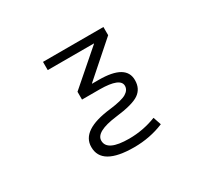

<svg xmlns="http://www.w3.org/2000/svg" viewBox="-148 -747 1296 1204"><g transform="rotate(-30 500.0 -145.0)"><path d="M279.3 -460V-519.5H716.8V-460L477.5 -249V-247.1H525.4Q722.7 -247.1 721.7 -131.8Q721.7 -70.3 675.8 -38.6Q629.9 -6.8 503.9 7.8Q348.6 27.3 348.6 91.8Q348.6 168 507.8 168Q609.4 168 704.1 130.9L723.6 188.5Q623 230.5 507.8 230.5Q273.4 230.5 274.4 94.7Q274.4 -27.3 496.1 -52.7Q585 -63.5 617.2 -83Q649.4 -102.5 649.4 -132.8Q649.4 -191.4 502 -192.4H373V-249L613.3 -458V-460Z"/></g></svg>

Font: GenEi Gothic M SemiLight
Style: Regular
Weight: 350
Designer: o_tamon (Modified); [Source Han Sans]
Ryoko NISHIZUKA  (kana & ideographs); Paul D. Hunt (Latin, Greek & Cyrillic); Wenl
Version: Version 1.1a;Original Version 1.004